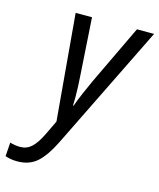

<svg xmlns="http://www.w3.org/2000/svg" viewBox="-210 -618 779 941"><g transform="rotate(15 180.0 -147.5)"><path d="M-94 231 -89 161Q-65 169 -37 169Q-4 169 20 147Q44 125 67 78L103 3L56 -536H139L157 -255Q162 -192 162 -132Q162 -105 161 -94H164Q173 -120 190.5 -161Q208 -202 223 -234L367 -536H454L143 97Q106 172 67 206.5Q28 241 -33 241Q-67 241 -94 231Z"/></g></svg>

Font: Noto Sans UI Narrow
Style: Italic
Weight: 400
Width: 4
Italic angle: -12°
Designer: Monotype Design Team
Foundry: Monotype Imaging Inc.
Version: Version 1.001